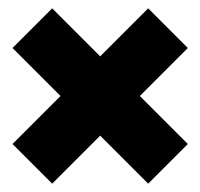

<svg xmlns="http://www.w3.org/2000/svg" viewBox="-20 -509 479 460"><path d="M105 -69 10 -164 125 -279 10 -394 105 -489 220 -374 335 -489 430 -394 315 -279 430 -164 335 -69 220 -184Z"/></svg>

Font: Piazzolla Black
Style: Regular
Weight: 900
Designer: Juan Pablo del Peral
Foundry: Huerta Tipografica
Version: Version 1.330